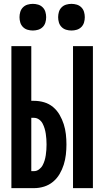

<svg xmlns="http://www.w3.org/2000/svg" viewBox="-20 -974 540 994"><path d="M358 0V-735H461V0ZM39 0V-735H142V-452H156Q183 -452 208.5 -444.5Q234 -437 254.5 -420Q275 -403 288.5 -379.5Q302 -356 310 -331Q318 -306 321 -279.5Q324 -253 324 -226Q324 -200 321 -173.5Q318 -147 310 -121.5Q302 -96 288.5 -73Q275 -50 254.5 -33Q234 -16 208.5 -8Q183 0 156 0ZM142 -88H156Q170 -88 182 -97Q194 -106 200.5 -118Q207 -130 211 -143.5Q215 -157 217 -170.5Q219 -184 220 -198Q221 -212 221 -226Q221 -240 220 -254Q219 -268 217 -281.5Q215 -295 211 -308.5Q207 -322 200.5 -334.5Q194 -347 182 -355.5Q170 -364 156 -364H142ZM350 -816Q336 -816 322.5 -820Q309 -824 299 -834Q289 -844 285 -857.5Q281 -871 281 -885Q281 -899 285 -912.5Q289 -926 299 -936Q309 -946 322.5 -950Q336 -954 350 -954Q364 -954 377.5 -950Q391 -946 401 -936Q411 -926 415 -912.5Q419 -899 419 -885Q419 -871 415 -857.5Q411 -844 401 -834Q391 -824 377.5 -820Q364 -816 350 -816ZM150 -816Q136 -816 122.5 -820Q109 -824 99 -834Q89 -844 85 -857.5Q81 -871 81 -885Q81 -899 85 -912.5Q89 -926 99 -936Q109 -946 122.5 -950Q136 -954 150 -954Q164 -954 177.5 -950Q191 -946 201 -936Q211 -926 215 -912.5Q219 -899 219 -885Q219 -871 215 -857.5Q211 -844 201 -834Q191 -824 177.5 -820Q164 -816 150 -816Z"/></svg>

Font: Iosevka Curly
Style: Bold
Weight: 700
Monospace: yes
Designer: Belleve Invis
Foundry: Belleve Invis
Version: Version 22.1.2; ttfautohint (v1.8.4)